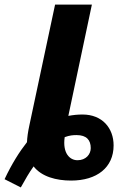

<svg xmlns="http://www.w3.org/2000/svg" viewBox="-92 -780 543 840"><path d="M-1 40C19 4 35 -24 55 -52C90 -7 154 10 219 10C332 10 405 -47 405 -144C405 -219 356 -279 269 -279C248 -279 228 -277 207 -273L310 -760H149L37 -234C30 -202 27 -179 26 -158C-7 -116 -40 -64 -72 4ZM247 -79C213 -79 181 -110 191 -180C213 -188 228 -189 243 -189C287 -189 305 -167 305 -132C305 -105 284 -79 247 -79Z"/></svg>

Font: Noto Sans UI Condensed Black
Style: Italic
Weight: 900
Width: 3
Italic angle: -192°
Designer: Monotype Design Team
Foundry: Monotype Imaging Inc.
Version: Version 1.901